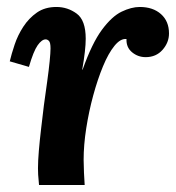

<svg xmlns="http://www.w3.org/2000/svg" viewBox="-20 -531 505 551"><path d="M92 0Q90 -21 89.5 -29.5Q89 -38 89 -48Q89 -69 91.5 -98.5Q94 -128 98 -162Q102 -196 106 -229Q111 -265 115.5 -297.5Q120 -330 122.5 -355Q125 -380 125 -392Q125 -409 120.5 -413.5Q116 -418 111 -418Q100 -418 88 -401Q76 -384 63 -339L8 -355Q13 -376 22 -403Q31 -430 47 -454.5Q63 -479 86 -495Q109 -511 142 -511Q174 -511 200 -492Q226 -473 226 -420Q226 -404 223.5 -382Q221 -360 216 -331H217Q244 -407 272.5 -445.5Q301 -484 329 -497.5Q357 -511 381 -511Q419 -511 442 -490.5Q465 -470 465 -435Q465 -409 446.5 -388Q428 -367 398 -367Q376 -367 359 -381Q342 -395 343 -419Q326 -421 308.5 -399.5Q291 -378 275.5 -340.5Q260 -303 247.5 -257Q235 -211 227.5 -163Q220 -115 220 -72Q220 -59 221 -35.5Q222 -12 223 0Z"/></svg>

Font: Lora
Style: Italic
Weight: 400
Italic angle: -3°
Designer: Olga Karpushina, Alexei Vanyashin (Cyrillic)
Foundry: Cyreal
Version: Version 3.008